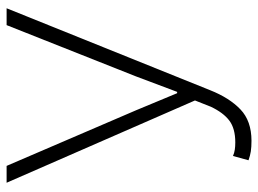

<svg xmlns="http://www.w3.org/2000/svg" viewBox="-120 -648 781 581"><g transform="rotate(-90 270.5 -357.5)"><path d="M135 13Q116 13 103 11Q90 9 76 4L89 -43Q98 -39 108 -37.5Q118 -36 130 -36Q172 -36 196 -54Q220 -72 238 -110L257 -158L8 -728H59L227 -337L279 -212H283L330 -337L485 -728H536L288 -112Q265 -54 230 -20.5Q195 13 135 13Z"/></g></svg>

Font: Noto Sans SC ExtraLight
Style: Regular
Weight: 250
Designer: Ryoko NISHIZUKA 西塚涼子 (kana, bopomofo & ideographs); Paul D. Hunt (Latin, Greek & Cyrillic); Sandoll Communications 산돌커뮤니
Foundry: Adobe
Version: Version 2.004-H2;hotconv 1.0.118;makeotfexe 2.5.65603